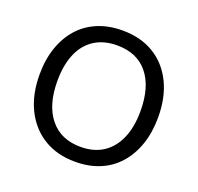

<svg xmlns="http://www.w3.org/2000/svg" viewBox="-126 -850 1023 994"><g transform="rotate(20 385.5 -352.5)"><path d="M386 9Q286 9 213 -35.5Q140 -80 99.5 -161.5Q59 -243 59 -353Q59 -436 82 -502.5Q105 -569 147.5 -616.5Q190 -664 250.5 -689Q311 -714 386 -714Q486 -714 559 -670Q632 -626 672 -545Q712 -464 712 -354Q712 -271 689 -204Q666 -137 623.5 -89Q581 -41 521 -16Q461 9 386 9ZM386 -73Q458 -73 509 -106Q560 -139 587.5 -202Q615 -265 615 -353Q615 -486 555.5 -559Q496 -632 386 -632Q314 -632 262.5 -599.5Q211 -567 184 -504.5Q157 -442 157 -353Q157 -221 217 -147Q277 -73 386 -73Z"/></g></svg>

Font: Nunito Medium
Style: Regular
Weight: 500
Designer: Vernon Adams
Foundry: Vernon Adams
Version: Version 3.602